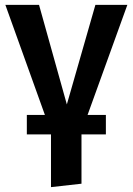

<svg xmlns="http://www.w3.org/2000/svg" viewBox="-20 -549 544 787"><path d="M371 -529 254 -121 140 -529H2L164 -78H90V2H189V218L314 204V2H414V-78H339L502 -529Z"/></svg>

Font: Fira Sans Medium
Style: Regular
Weight: 500
Designer: Carrois Corporate & Edenspiekermann AG
Foundry: Carrois Corporate GbR & Edenspiekermann AG
Version: Version 4.203